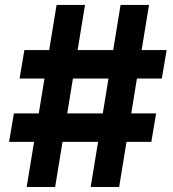

<svg xmlns="http://www.w3.org/2000/svg" viewBox="-20 -747 690 767"><path d="M456 0H342.3L371.8 -180.4H229.8L200.3 0H86.6L116.1 -180.4H16.3L35.5 -294H134.9L157.7 -433.2H58.2L77.4 -546.9H176.5L206 -727.3H319.6L290.1 -546.9H432.2L461.6 -727.3H575.3L545.8 -546.9H645.6L626.4 -433.2H527L504.3 -294H603.7L584.5 -180.4H485.4ZM390.6 -294 413.4 -433.2H271.3L248.6 -294Z"/></svg>

Font: Linik Sans
Style: Bold Italic
Weight: 700
Italic angle: 9°
Designer: Fonts by Rasmus Andersson / Changes by Cristiano Sobral with parts from Marc Monis
Foundry: rsms
Version: Version 3.020; ttfautohint (v1.6)